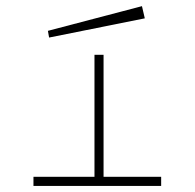

<svg xmlns="http://www.w3.org/2000/svg" viewBox="-20 -610 640 630"><path d="M141.1 -486.8 455.1 -549.8 445.8 -589.8 137.2 -508.8ZM319.8 -430.2H290V-29.8H89.8V0H508.8V-29.8H319.8Z"/></svg>

Font: Compagnon Light
Style: Regular
Weight: 400
Designer: Juliette Duhe, Lea Pradine
Foundry: Velvetyne Type Foundry
Version: Version 1.000;PS 001.000;hotconv 1.0.88;makeotf.lib2.5.64775